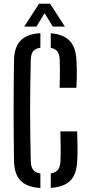

<svg xmlns="http://www.w3.org/2000/svg" viewBox="-20 -980 470 1008"><path d="M192 7Q121 2.5 87.8 -31.8Q54.5 -66 53.5 -138Q52.5 -209.5 52 -273.8Q51.5 -338 51.5 -400Q51.5 -462 52 -526Q52.5 -590 53.5 -661.5Q54.5 -732.5 88 -767Q121.5 -801.5 192 -806V-729.5Q165.5 -725.5 154 -711Q142.5 -696.5 141.5 -665Q140 -589.5 139 -525Q138 -460.5 138 -399.8Q138 -339 139 -274.8Q140 -210.5 141.5 -134.5Q142.5 -103.5 154 -88.5Q165.5 -73.5 192 -69.5ZM246.5 6.5V-69.5Q273 -74 284.5 -89.2Q296 -104.5 297.5 -134.5Q298.5 -157.5 298.5 -179.2Q298.5 -201 298.2 -227.5Q298 -254 297 -290H385Q386.5 -245 387 -209Q387.5 -173 385.5 -138Q383 -66.5 350.2 -32.5Q317.5 1.5 246.5 6.5ZM293 -519Q294 -545 294.2 -568.5Q294.5 -592 294.5 -615.8Q294.5 -639.5 293.5 -665Q292.5 -694.5 281.8 -709.2Q271 -724 246.5 -729V-805.5Q314 -800 346.5 -765Q379 -730 381.5 -661.5Q383 -636.5 383.2 -613.5Q383.5 -590.5 383 -567.5Q382.5 -544.5 381 -519ZM107.5 -840.5 185 -960.5H243L320.5 -840.5H257L214 -911L171.5 -840.5Z"/></svg>

Font: Big Shoulders Stencil Text Thin Medium
Style: Regular
Weight: 500
Version: Version 2.001